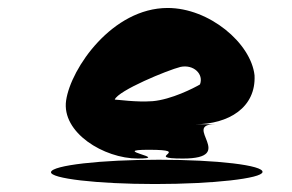

<svg xmlns="http://www.w3.org/2000/svg" viewBox="-20 -706 732 482"><path d="M108 -274C106 -258 223 -244 369 -244C515 -244 637 -258 639 -274C642 -291 525 -305 379 -305C233 -305 111 -291 108 -274ZM146 -454C134 -373 241 -308 326 -308C411 -308 252 -330 353 -330C469 -330 335 -308 439 -308C578 -308 435 -394 520 -394H469C554 -394 623 -436 619 -517C610 -598 505 -686 401 -686C262 -686 158 -535 146 -454ZM268 -456C277 -479 401 -530 433 -538C466 -545 492 -520 482 -494C467 -485 410 -456 363 -452C321 -449 276 -456 268 -456Z"/></svg>

Font: Ampere
Style: Ita
Weight: 400
Version: Version 1